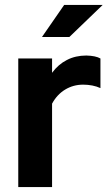

<svg xmlns="http://www.w3.org/2000/svg" viewBox="-20 -758 448 778"><path d="M54 0V-521H191V-463Q216 -497 251 -515Q286 -533 330 -533Q368 -532 387 -521V-401Q372 -408 354 -411.5Q336 -415 317 -415Q277 -415 244 -395Q211 -375 191 -338V0ZM150 -608 240 -738H396L261 -608Z"/></svg>

Font: Red Hat Display ExtraBold
Style: Regular
Weight: 800
Designer: Pentagram, MCKL
Foundry: Pentagram, MCKL
Version: Version 1.023